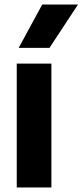

<svg xmlns="http://www.w3.org/2000/svg" viewBox="-20 -828 364 848"><path d="M54 0V-547H207V0ZM62.5 -616.5 166.5 -808H324.5L198.5 -616.5Z"/></svg>

Font: Encode Sans SemiCondensed SemiCondensed
Style: Bold
Weight: 700
Width: 4
Designer: Multiple Designers
Foundry: Impallari Type
Version: Version 3.000; ttfautohint (v1.8.3) -l 8 -r 50 -G 200 -x 14 